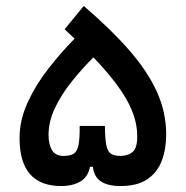

<svg xmlns="http://www.w3.org/2000/svg" viewBox="-20 -624 626 647"><path d="M186 2.9Q45.9 2.9 45.9 -158.7Q45.9 -219.2 73.2 -278.8Q100.6 -338.4 143.3 -393.1Q186 -447.8 231.4 -493.7Q215.3 -508.8 197.8 -525.4L262.2 -604Q355 -524.4 416.5 -453.6Q478 -382.8 509 -314Q540 -245.1 540 -170.9Q540 -121.6 525.1 -82.3Q510.3 -43 476.6 -20Q442.9 2.9 385.7 2.9Q343.8 2.9 320.3 -12.5Q296.9 -27.8 293 -62H283.2Q276.9 -27.8 251 -12.5Q225.1 2.9 186 2.9ZM294.9 -430.7Q254.9 -391.1 220.5 -347.7Q186 -304.2 164.8 -259.3Q143.6 -214.4 143.6 -169.4Q143.6 -137.7 155 -118.2Q166.5 -98.6 194.8 -98.6Q216.8 -98.6 228.5 -106.2Q240.2 -113.8 244.6 -135.5Q249 -157.2 248.5 -199.7H333.5Q334 -158.2 337.9 -136.5Q341.8 -114.7 353 -106.7Q364.3 -98.6 385.7 -98.6Q411.6 -98.6 427.5 -112.5Q443.4 -126.5 442.4 -169.4Q441.4 -227.1 406 -289.3Q370.6 -351.6 294.9 -430.7Z"/></svg>

Font: Cascadia Code NF
Style: Regular
Weight: 400
Monospace: yes
Designer: Aaron Bell
Foundry: Saja Typeworks
Version: Version 2404.023; ttfautohint (v1.8.4)